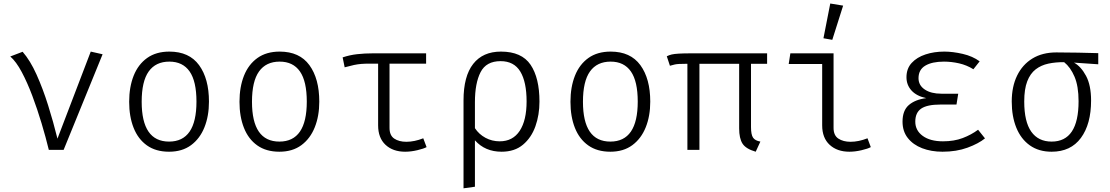

<svg xmlns="http://www.w3.org/2000/svg" viewBox="-20 -836 6194 1071"><path d="M252.3 0Q235.4 -69.7 211.8 -148.5Q188.2 -227.2 160.3 -301.5Q132.3 -375.9 101.3 -434.1Q70.3 -492.3 37.4 -521L106.2 -547.2Q148.7 -498.5 183.8 -420.3Q219 -342.1 248.2 -249.2Q277.4 -156.4 300.5 -62.6L486.2 -548.2L552.3 -533.3L334.9 0Z M924.6 -548.2Q1035.4 -548.2 1090.5 -472.6Q1145.6 -396.9 1145.6 -269.2Q1145.6 -189.2 1120.5 -126.2Q1095.4 -63.1 1045.9 -26.4Q996.4 10.3 923.1 10.3Q849.2 10.3 799.7 -24.9Q750.3 -60 725.4 -122.8Q700.5 -185.6 700.5 -268.2Q700.5 -350.8 725.6 -413.8Q750.8 -476.9 800.8 -512.6Q850.8 -548.2 924.6 -548.2ZM924.6 -492.3Q848.7 -492.3 809.5 -437.4Q770.3 -382.6 770.3 -268.2Q770.3 -46.2 923.1 -46.2Q1075.9 -46.2 1075.9 -269.2Q1075.9 -382.6 1037.7 -437.4Q999.5 -492.3 924.6 -492.3Z M1540 -548.2Q1650.8 -548.2 1705.9 -472.6Q1761 -396.9 1761 -269.2Q1761 -189.2 1735.9 -126.2Q1710.8 -63.1 1661.3 -26.4Q1611.8 10.3 1538.5 10.3Q1464.6 10.3 1415.1 -24.9Q1365.6 -60 1340.8 -122.8Q1315.9 -185.6 1315.9 -268.2Q1315.9 -350.8 1341 -413.8Q1366.2 -476.9 1416.2 -512.6Q1466.2 -548.2 1540 -548.2ZM1540 -492.3Q1464.1 -492.3 1424.9 -437.4Q1385.6 -382.6 1385.6 -268.2Q1385.6 -46.2 1538.5 -46.2Q1691.3 -46.2 1691.3 -269.2Q1691.3 -382.6 1653.1 -437.4Q1614.9 -492.3 1540 -492.3Z M2356.9 -538.5V-481H2152.8V-122.6Q2152.8 -80.5 2179.2 -62.8Q2205.6 -45.1 2246.7 -45.1Q2291.3 -45.1 2341 -64.6L2359.5 -15.4Q2344.1 -6.7 2308.2 1.8Q2272.3 10.3 2240 10.3Q2171.8 10.3 2130.5 -28.2Q2089.2 -66.7 2089.2 -136.9V-481H2044.1Q2015.9 -481 1995.9 -479.5Q1975.9 -477.9 1955.1 -473.6Q1934.4 -469.2 1902.6 -460.5L1891.3 -515.9Q1930.8 -529.2 1972.3 -533.8Q2013.8 -538.5 2061 -538.5Z M2774.4 -548.2Q2889.7 -548.2 2939.5 -474.9Q2989.2 -401.5 2989.2 -269.2Q2989.2 -195.4 2966.7 -131.8Q2944.1 -68.2 2897.4 -29Q2850.8 10.3 2777.9 10.3Q2685.6 10.3 2629.2 -53.3V205.6L2565.6 214.4V-275.9Q2565.6 -410.8 2619.5 -479.5Q2673.3 -548.2 2774.4 -548.2ZM2772.3 -494.9Q2692.3 -494.9 2660.8 -433.6Q2629.2 -372.3 2629.2 -266.2V-121Q2651.8 -86.7 2688.2 -67.2Q2724.6 -47.7 2767.2 -47.7Q2840.5 -47.7 2879 -106.2Q2917.4 -164.6 2917.4 -270.3Q2917.4 -379 2882.3 -436.9Q2847.2 -494.9 2772.3 -494.9Z M3386.2 -548.2Q3496.9 -548.2 3552.1 -472.6Q3607.2 -396.9 3607.2 -269.2Q3607.2 -189.2 3582.1 -126.2Q3556.9 -63.1 3507.4 -26.4Q3457.9 10.3 3384.6 10.3Q3310.8 10.3 3261.3 -24.9Q3211.8 -60 3186.9 -122.8Q3162.1 -185.6 3162.1 -268.2Q3162.1 -350.8 3187.2 -413.8Q3212.3 -476.9 3262.3 -512.6Q3312.3 -548.2 3386.2 -548.2ZM3386.2 -492.3Q3310.3 -492.3 3271 -437.4Q3231.8 -382.6 3231.8 -268.2Q3231.8 -46.2 3384.6 -46.2Q3537.4 -46.2 3537.4 -269.2Q3537.4 -382.6 3499.2 -437.4Q3461 -492.3 3386.2 -492.3Z M4259 -538.5V-480H4169.2V-127.2Q4169.2 -84.6 4180.8 -67.9Q4192.3 -51.3 4221.5 -46.2L4195.4 10.3Q4140.5 -5.6 4121.8 -34.9Q4103.1 -64.1 4103.1 -120V-480H3881.5V0H3814.4V-480H3803.1Q3780.5 -480 3767.7 -479.2Q3754.9 -478.5 3744.4 -476.4Q3733.8 -474.4 3716.9 -469.2L3699.5 -522.1Q3712.3 -528.7 3726.7 -532.1Q3741 -535.4 3766.7 -536.9Q3792.3 -538.5 3839 -538.5Z M4566.2 -479H4379.5L4388.7 -538.5H4629.7V-122.6Q4629.7 -80.5 4656.7 -62.8Q4683.6 -45.1 4724.6 -45.1Q4769.2 -45.1 4819 -64.6L4837.4 -15.4Q4822.1 -6.7 4786.2 1.8Q4750.3 10.3 4717.9 10.3Q4649.7 10.3 4607.9 -28.2Q4566.2 -66.7 4566.2 -136.9ZM4611.3 -816.4 4683.1 -804.6 4622.6 -613.8 4573.3 -622.6Z M5315.4 -252.8H5225.6Q5151.8 -252.8 5118.7 -230.3Q5085.6 -207.7 5085.6 -157.4Q5085.6 -108.2 5127.2 -77.9Q5168.7 -47.7 5240 -47.7Q5302.1 -47.7 5350 -65.9Q5397.9 -84.1 5435.9 -112.3L5474.4 -64.1Q5438.5 -34.9 5376.9 -12.3Q5315.4 10.3 5237.4 10.3Q5174.4 10.3 5123.8 -9.2Q5073.3 -28.7 5043.8 -66.2Q5014.4 -103.6 5014.4 -157.4Q5014.4 -219.5 5049.5 -250Q5084.6 -280.5 5146.7 -288.7Q5092.8 -300 5064.6 -331Q5036.4 -362.1 5036.4 -405.1Q5036.4 -453.3 5065.4 -484.9Q5094.4 -516.4 5142.3 -532.3Q5190.3 -548.2 5247.7 -548.2Q5294.9 -548.2 5350.3 -535.4Q5405.6 -522.6 5444.6 -493.8L5409.7 -449.7Q5372.8 -472.8 5330 -482.6Q5287.2 -492.3 5245.6 -492.3Q5179 -492.3 5141.3 -469.7Q5103.6 -447.2 5103.6 -400Q5103.6 -360 5138.5 -336.7Q5173.3 -313.3 5231.3 -313.3H5325.1Z M5872.3 -543.6Q5929.7 -543.6 5994.1 -542.3Q6058.5 -541 6106.2 -539.5V-477.4L5970.8 -486.7Q6009.7 -465.6 6037.9 -413.1Q6066.2 -360.5 6066.2 -275.4Q6066.2 -143.6 6009.5 -66.7Q5952.8 10.3 5846.2 10.3Q5774.4 10.3 5724.6 -25.1Q5674.9 -60.5 5649.2 -123.6Q5623.6 -186.7 5623.6 -269.7Q5623.6 -352.3 5653.3 -413.8Q5683.1 -475.4 5738.7 -509.5Q5794.4 -543.6 5872.3 -543.6ZM5693.3 -269.7Q5693.3 -156.9 5732.6 -101.5Q5771.8 -46.2 5846.2 -46.2Q5996.4 -46.2 5996.4 -271.3Q5996.4 -355.4 5973.8 -408.2Q5951.3 -461 5915.9 -489.2Q5868.2 -489.7 5827.7 -481Q5787.2 -472.3 5756.9 -449Q5726.7 -425.6 5710 -382.3Q5693.3 -339 5693.3 -269.7Z"/></svg>

Font: Fira Code Light
Style: Regular
Weight: 300
Monospace: yes
Designer: Carrois Corporate, Edenspiekermann AG, Nikita Prokopov
Foundry: Carrois Corporate, Edenspiekermann AG, Nikita Prokopov
Version: Version 6.000; ttfautohint (v1.8.2) -l 8 -r 50 -G 200 -x 14 